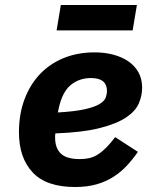

<svg xmlns="http://www.w3.org/2000/svg" viewBox="-20 -738 640 770"><path d="M281 12Q166 12 111 -46.5Q56 -105 56 -208Q56 -280 78 -339Q100 -398 139.5 -440Q179 -482 235 -505Q291 -528 360 -528Q399 -528 433.5 -519Q468 -510 494 -492.5Q520 -475 535 -448.5Q550 -422 550 -386Q550 -355 537 -324Q524 -293 486.5 -267.5Q449 -242 380.5 -224.5Q312 -207 202 -203Q201 -197 201 -193.5Q201 -190 201 -186Q201 -144 224 -122Q247 -100 300 -100Q321 -100 338.5 -104Q356 -108 372.5 -118.5Q389 -129 405.5 -145.5Q422 -162 442 -188L533 -129Q513 -100 489.5 -74.5Q466 -49 436 -29.5Q406 -10 368 1Q330 12 281 12ZM345 -425Q297 -425 263 -396.5Q229 -368 215 -301L212 -287Q281 -291 320.5 -300Q360 -309 379.5 -321Q399 -333 404 -347Q409 -361 409 -373Q409 -425 345 -425ZM224 -718H529L512 -616H207Z"/></svg>

Font: IBM Plex Mono
Style: Bold Italic
Weight: 700
Italic angle: -9°
Monospace: yes
Designer: Mike Abbink, Paul van der Laan, Pieter van Rosmalen
Foundry: Bold Monday
Version: Version 2.3